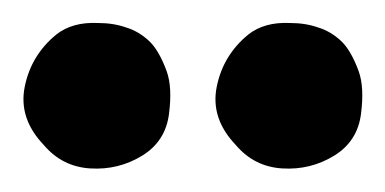

<svg xmlns="http://www.w3.org/2000/svg" viewBox="-21 -753 335 167"><path d="M293 -654Q296 -677 291 -691Q284 -710 275 -718Q266 -726 256 -729Q245 -733 231 -733Q209 -734 195 -723Q173 -705 167.5 -677.5Q162 -650 184 -627Q200 -608 224.5 -606.5Q249 -605 269.5 -617.5Q290 -630 293 -654ZM126 -654Q129 -677 124 -691Q117 -710 108 -718Q99 -726 89 -729Q78 -733 64 -733Q42 -734 28 -723Q6 -705 0.5 -677.5Q-5 -650 17 -627Q33 -608 57.5 -606.5Q82 -605 102.5 -617.5Q123 -630 126 -654Z"/></svg>

Font: Balsamiq Sans
Style: Regular
Weight: 400
Designer: Michael Angeles
Foundry: Balsamiq SRL
Version: Version 1.020; ttfautohint (v1.8.4.7-5d5b);gftools[0.9.26]